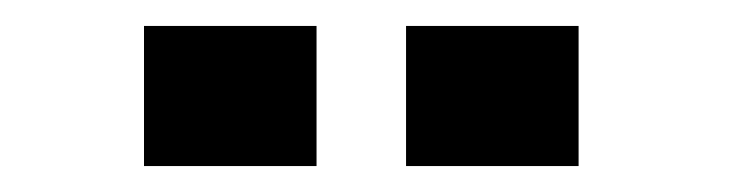

<svg xmlns="http://www.w3.org/2000/svg" viewBox="-20 -730 578 148"><path d="M224 -710V-602H91V-710ZM426 -710V-602H293V-710Z"/></svg>

Font: Syne SemiBold
Style: Regular
Weight: 600
Designer: Lucas Descroix
Foundry: Bonjour Monde
Version: Version 2.200; ttfautohint (v1.8.4)